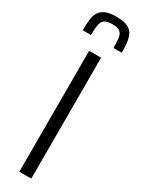

<svg xmlns="http://www.w3.org/2000/svg" viewBox="-241 -923 697 946"><g transform="rotate(30 108.0 -450.5)"><path d="M75 0V-688H143V0ZM109 -901Q148 -901 170.5 -891Q193 -881 203 -862Q213 -843 216 -817.5Q219 -792 219 -760H172Q172 -794 169 -816Q166 -838 153 -848.5Q140 -859 109 -859Q78 -859 64.5 -848.5Q51 -838 47.5 -816.5Q44 -795 44 -760H-3Q-3 -791 -0.5 -817Q2 -843 12.5 -861.5Q23 -880 45.5 -890.5Q68 -901 109 -901Z"/></g></svg>

Font: Saira Condensed
Style: Regular
Weight: 400
Width: 3
Designer: Hector Gatti with collaboration of the Omnibus-Type team
Foundry: Omnibus-Type
Version: Version 1.101